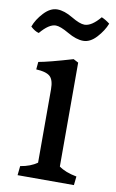

<svg xmlns="http://www.w3.org/2000/svg" viewBox="-96 -753 481 799"><g transform="rotate(10 144.5 -354.0)"><path d="M112 -376Q112 -416 95.5 -430.5Q79 -445 37 -447L40 -479Q81 -486 183 -516L204 -505V-66Q231 -46 279 -37L275 0H37L41 -39Q84 -46 112 -66ZM202 -665Q232 -665 268 -708Q285 -701 303 -687Q291 -656 264.5 -627Q238 -598 208.5 -598Q179 -598 142 -619.5Q105 -641 86 -641Q57 -641 21 -598Q4 -602 -14 -619Q-3 -650 24 -679Q51 -708 80.5 -708Q110 -708 146 -686.5Q182 -665 202 -665Z"/></g></svg>

Font: Cambo
Style: Regular
Weight: 400
Designer: Carolina Giovagnoli, Andres Torresi
Foundry: Carolina Giovagnoli, Andres Torresi
Version: Version 2.001